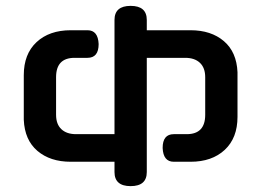

<svg xmlns="http://www.w3.org/2000/svg" viewBox="-20 -628 873 654"><path d="M61 -220V-372Q61 -444 104.5 -484.5Q148 -525 221 -525H278Q314 -525 316 -478Q316 -431 278 -431H234Q171 -431 171 -365V-237Q171 -205 189 -188Q207 -171 239 -171H370V-560Q370 -608 425 -608Q480 -608 480 -560V-525H629Q699 -525 742.5 -488Q786 -451 789 -382V-230Q789 -158 745.5 -117.5Q702 -77 629 -77H572Q536 -77 534 -124Q534 -171 572 -171H616Q679 -171 679 -237V-365Q679 -397 661 -414Q643 -431 611 -431H480V-42Q480 6 425 6Q370 6 370 -42V-77H221Q151 -77 107.5 -114Q64 -151 61 -220Z"/></svg>

Font: Gugi Cyrillic
Style: Regular
Weight: 400
Foundry: TAE System & Typefaces Co.
Version: Version 3.10 September 15, 2020